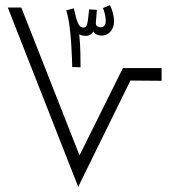

<svg xmlns="http://www.w3.org/2000/svg" viewBox="-20 -719 662 739"><path d="M290 -460 258 -461Q258 -469 257 -494Q256 -519 254 -552Q252 -585 247.5 -619Q243 -653 235 -679L264 -687V-686V-687L275 -643Q281 -625 287 -619Q293 -613 302 -613Q311 -613 315 -625Q319 -637 323 -683L353 -681L349 -634Q348 -622 354 -618Q360 -614 367 -614Q375 -614 381 -619.5Q387 -625 387 -640Q387 -651 383.5 -665.5Q380 -680 376 -688L403 -699Q410 -687 414.5 -669Q419 -651 419 -637Q419 -615 406.5 -599Q394 -583 372 -582Q349 -582 339 -598Q336 -591 328.5 -586Q321 -581 309 -581Q295 -581 285 -587Q289 -546 289.5 -511.5Q290 -477 290 -460ZM281 0 10 -690H62L286 -121L453 -457H602V-408L482 -409Z"/></svg>

Font: Noto Sans Arabic UI Lt
Style: Regular
Weight: 300
Designer: Monotype Design Team, Nadine Chahine and Nizar Qandah
Foundry: Monotype Imaging Inc.
Version: Version 2.010; ttfautohint (v1.8.4.7-5d5b)